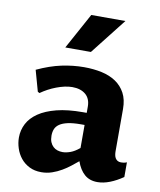

<svg xmlns="http://www.w3.org/2000/svg" viewBox="-87 -851 773 930"><g transform="rotate(10 299.0 -386.0)"><path d="M352.5 -74.7Q337.9 -62.5 319.3 -47.9Q300.8 -33.2 278.8 -20.3Q256.8 -7.3 231.9 1.2Q207 9.8 179.2 9.8Q145.5 9.8 120.1 -3.2Q94.7 -16.1 77.9 -37.1Q61 -58.1 52.5 -84.5Q43.9 -110.8 43.9 -137.2Q43.9 -173.3 60.3 -205.1Q76.7 -236.8 111.3 -260.5Q146 -284.2 199.7 -297.9Q253.4 -311.5 327.6 -311.5H346.7V-341.8Q346.7 -381.3 322.3 -401.9Q297.9 -422.4 256.8 -422.4Q238.8 -422.4 219 -418Q199.2 -413.6 179.2 -406Q159.2 -398.4 140.1 -388.2Q121.1 -377.9 104.5 -366.2L95.7 -371.1L66.9 -474.1Q129.9 -503.4 186 -515.4Q242.2 -527.3 296.4 -527.3Q342.8 -527.3 383.1 -518.6Q423.3 -509.8 452.9 -490Q482.4 -470.2 499.5 -438.5Q516.6 -406.7 516.6 -360.4V-152.3Q516.6 -143.6 518.1 -135Q519.5 -126.5 523.4 -119.6Q527.3 -112.8 534.2 -108.4Q541 -104 551.8 -104Q558.6 -104 565.2 -105Q571.8 -106 580.1 -109.4V-37.1Q548.3 -15.1 516.6 -2.7Q484.9 9.8 455.1 9.8Q416.5 9.8 391.6 -12.2Q366.7 -34.2 352.5 -74.7ZM346.7 -252H328.1Q289.6 -252 264.4 -246.3Q239.3 -240.7 224.4 -230.5Q209.5 -220.2 203.6 -205.8Q197.8 -191.4 197.8 -173.3Q197.8 -154.8 203.1 -141.8Q208.5 -128.9 217.5 -120.4Q226.6 -111.8 238.5 -107.9Q250.5 -104 263.7 -104Q281.7 -104 302.5 -111.6Q323.2 -119.1 346.7 -138.7ZM189.5 -605.5 286.1 -782.2H454.1L315.4 -605.5Z"/></g></svg>

Font: Proza Libre
Style: Bold
Weight: 700
Designer: Jasper de Waard
Foundry: Jasper de Waard
Version: Version 1.000; ttfautohint (v1.4.1.8-43bc)